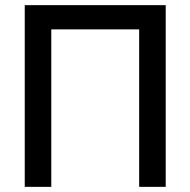

<svg xmlns="http://www.w3.org/2000/svg" viewBox="-20 -725 738 745"><path d="M76 0H179V-611H520V0H623V-705H76Z"/></svg>

Font: Geom
Style: Regular
Weight: 400
Version: Version 1.102